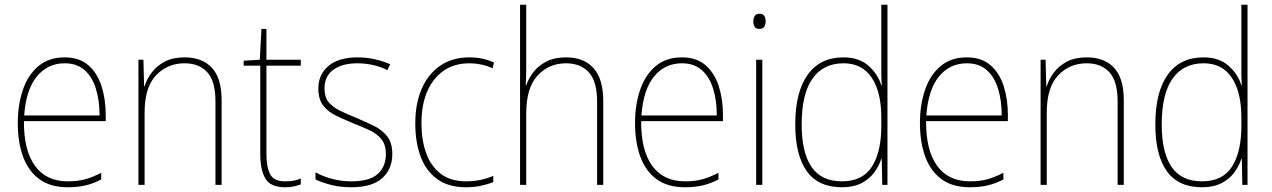

<svg xmlns="http://www.w3.org/2000/svg" viewBox="-20 -780 5365 810"><path d="M253 -538Q315 -538 353 -504.5Q391 -471 408.5 -416Q426 -361 426 -295V-269H81Q80 -146 127.5 -80.5Q175 -15 266 -15Q306 -15 337 -23Q368 -31 407 -51V-23Q375 -6 341.5 2Q308 10 266 10Q192 10 145.5 -24.5Q99 -59 77 -120Q55 -181 55 -261Q55 -338 76.5 -401Q98 -464 142 -501Q186 -538 253 -538ZM253 -513Q181 -513 135.5 -457.5Q90 -402 82 -293H400Q400 -356 384.5 -406Q369 -456 336.5 -484.5Q304 -513 253 -513Z M759 -538Q833 -538 874 -494Q915 -450 915 -357V0H889V-352Q889 -437 854.5 -475Q820 -513 759 -513Q686 -513 638 -462Q590 -411 590 -305V0H564V-528H585L588 -416H590Q599 -446 620 -474Q641 -502 675 -520Q709 -538 759 -538Z M1182 -15Q1203 -15 1219.5 -18Q1236 -21 1249 -27V-2Q1235 3 1219.5 6.5Q1204 10 1182 10Q1121 10 1099.5 -27Q1078 -64 1078 -130V-503H1008V-524L1076 -528L1083 -658H1104V-528H1249V-503H1104V-130Q1104 -74 1120 -44.5Q1136 -15 1182 -15Z M1635 -130Q1635 -66 1592 -28Q1549 10 1462 10Q1414 10 1374.5 -0.5Q1335 -11 1311 -23V-53Q1344 -35 1382.5 -25Q1421 -15 1462 -15Q1539 -15 1573.5 -46Q1608 -77 1608 -131Q1608 -168 1590.5 -191Q1573 -214 1542 -229Q1511 -244 1472 -259Q1431 -276 1397 -292.5Q1363 -309 1343 -335.5Q1323 -362 1323 -407Q1323 -466 1366 -502Q1409 -538 1488 -538Q1528 -538 1563.5 -529.5Q1599 -521 1626 -509L1614 -484Q1591 -497 1556.5 -505Q1522 -513 1488 -513Q1424 -513 1386.5 -486Q1349 -459 1349 -407Q1349 -370 1366.5 -349Q1384 -328 1413.5 -313.5Q1443 -299 1480 -284Q1520 -267 1555.5 -250Q1591 -233 1613 -205.5Q1635 -178 1635 -130Z M1946 10Q1872 10 1824.5 -24.5Q1777 -59 1754.5 -119.5Q1732 -180 1732 -259Q1732 -344 1759.5 -406.5Q1787 -469 1838 -503.5Q1889 -538 1960 -538Q2018 -538 2064 -516L2058 -492Q2034 -503 2009.5 -508Q1985 -513 1960 -513Q1867 -513 1812.5 -445Q1758 -377 1758 -260Q1758 -190 1777.5 -135Q1797 -80 1838.5 -47.5Q1880 -15 1947 -15Q1977 -15 2006.5 -21Q2036 -27 2061 -38V-12Q2040 -3 2010 3.5Q1980 10 1946 10Z M2200 -495Q2200 -472 2199.5 -455.5Q2199 -439 2198 -420H2200Q2210 -449 2230.5 -476Q2251 -503 2285 -520.5Q2319 -538 2369 -538Q2443 -538 2484 -492.5Q2525 -447 2525 -353V0H2499V-351Q2499 -437 2464 -475Q2429 -513 2368 -513Q2296 -513 2248 -461.5Q2200 -410 2200 -301V0H2174V-760H2200Z M2857 -538Q2919 -538 2957 -504.5Q2995 -471 3012.5 -416Q3030 -361 3030 -295V-269H2685Q2684 -146 2731.5 -80.5Q2779 -15 2870 -15Q2910 -15 2941 -23Q2972 -31 3011 -51V-23Q2979 -6 2945.5 2Q2912 10 2870 10Q2796 10 2749.5 -24.5Q2703 -59 2681 -120Q2659 -181 2659 -261Q2659 -338 2680.5 -401Q2702 -464 2746 -501Q2790 -538 2857 -538ZM2857 -513Q2785 -513 2739.5 -457.5Q2694 -402 2686 -293H3004Q3004 -356 2988.5 -406Q2973 -456 2940.5 -484.5Q2908 -513 2857 -513Z M3184 -722Q3200 -722 3205 -712Q3210 -702 3210 -690Q3210 -677 3204.5 -667.5Q3199 -658 3183 -658Q3169 -658 3163.5 -667.5Q3158 -677 3158 -690Q3158 -702 3163.5 -712Q3169 -722 3184 -722ZM3196 -528V0H3170V-528Z M3532 10Q3432 10 3383.5 -58Q3335 -126 3335 -255Q3335 -392 3387.5 -465Q3440 -538 3538 -538Q3604 -538 3644 -502.5Q3684 -467 3698 -420H3700Q3698 -448 3698 -474Q3698 -500 3698 -526V-760H3724V0H3702L3700 -110H3698Q3688 -79 3667.5 -51.5Q3647 -24 3613.5 -7Q3580 10 3532 10ZM3532 -15Q3619 -15 3658.5 -77Q3698 -139 3698 -248V-284Q3698 -392 3657.5 -452.5Q3617 -513 3539 -513Q3453 -513 3407.5 -448Q3362 -383 3362 -255Q3362 -137 3403.5 -76Q3445 -15 3532 -15Z M4059 -538Q4121 -538 4159 -504.5Q4197 -471 4214.5 -416Q4232 -361 4232 -295V-269H3887Q3886 -146 3933.5 -80.5Q3981 -15 4072 -15Q4112 -15 4143 -23Q4174 -31 4213 -51V-23Q4181 -6 4147.5 2Q4114 10 4072 10Q3998 10 3951.5 -24.5Q3905 -59 3883 -120Q3861 -181 3861 -261Q3861 -338 3882.5 -401Q3904 -464 3948 -501Q3992 -538 4059 -538ZM4059 -513Q3987 -513 3941.5 -457.5Q3896 -402 3888 -293H4206Q4206 -356 4190.5 -406Q4175 -456 4142.5 -484.5Q4110 -513 4059 -513Z M4565 -538Q4639 -538 4680 -494Q4721 -450 4721 -357V0H4695V-352Q4695 -437 4660.5 -475Q4626 -513 4565 -513Q4492 -513 4444 -462Q4396 -411 4396 -305V0H4370V-528H4391L4394 -416H4396Q4405 -446 4426 -474Q4447 -502 4481 -520Q4515 -538 4565 -538Z M5051 10Q4951 10 4902.5 -58Q4854 -126 4854 -255Q4854 -392 4906.5 -465Q4959 -538 5057 -538Q5123 -538 5163 -502.5Q5203 -467 5217 -420H5219Q5217 -448 5217 -474Q5217 -500 5217 -526V-760H5243V0H5221L5219 -110H5217Q5207 -79 5186.5 -51.5Q5166 -24 5132.5 -7Q5099 10 5051 10ZM5051 -15Q5138 -15 5177.5 -77Q5217 -139 5217 -248V-284Q5217 -392 5176.5 -452.5Q5136 -513 5058 -513Q4972 -513 4926.5 -448Q4881 -383 4881 -255Q4881 -137 4922.5 -76Q4964 -15 5051 -15Z"/></svg>

Font: Noto Sans Lao Looped SemiCondensed Thin
Style: Regular
Weight: 100
Width: 4
Designer: Mark Frömberg, Ben Mitchell
Foundry: The Fontpad Ltd
Version: Version 1.002; ttfautohint (v1.8.4.7-5d5b)